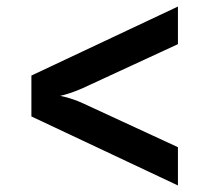

<svg xmlns="http://www.w3.org/2000/svg" viewBox="-20 -623 640 587"><path d="M524 -56 76 -267V-392L524 -603V-488L234 -354Q214 -345 194.5 -338.5Q175 -332 164 -330Q175 -328 195 -322Q215 -316 234 -307L524 -173Z"/></svg>

Font: Tiny
Style: Bold
Weight: 700
Monospace: yes
Designer: Philipp Nurullin, Konstantin Bulenkov
Foundry: JetBrains
Version: Version 2.251; ttfautohint (v1.8.4.7-5d5b)